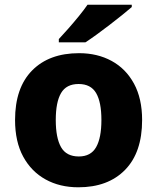

<svg xmlns="http://www.w3.org/2000/svg" viewBox="-20 -786 668 816"><path d="M584 -276Q584 -138 511.5 -64Q439 10 313 10Q234 10 173.5 -23.5Q113 -57 78.5 -120.5Q44 -184 44 -276Q44 -413 116.5 -486.5Q189 -560 316 -560Q394 -560 454.5 -527Q515 -494 549.5 -430.5Q584 -367 584 -276ZM217 -276Q217 -200 239.5 -160.5Q262 -121 315 -121Q366 -121 388.5 -160.5Q411 -200 411 -276Q411 -352 388.5 -390.5Q366 -429 314 -429Q262 -429 239.5 -390.5Q217 -352 217 -276ZM540 -756Q524 -742 499 -722Q474 -702 445.5 -680Q417 -658 390 -638.5Q363 -619 343 -606H230V-620Q247 -638 269.5 -663.5Q292 -689 314.5 -716.5Q337 -744 352 -766H540Z"/></svg>

Font: Noto Sans Thaana ExtraBold
Style: Regular
Weight: 800
Designer: David Williams
Foundry: Google Inc.
Version: Version 3.001; ttfautohint (v1.8.4.7-5d5b)